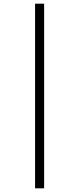

<svg xmlns="http://www.w3.org/2000/svg" viewBox="-20 -731 428 1040"><path d="M170 289V-711H219V289Z"/></svg>

Font: EauTestInfant Semilight
Style: Italic
Weight: 300
Italic angle: -12°
Designer: Christian Thalmann (Catharsis Fonts)
Version: Version 0.001;PS 000.001;hotconv 1.0.88;makeotf.lib2.5.64775